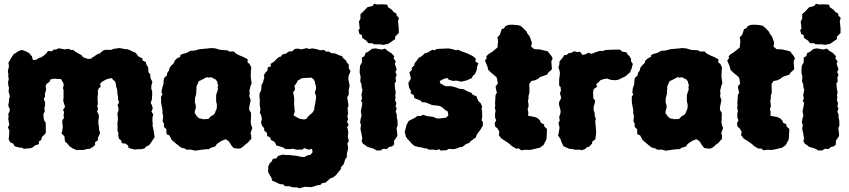

<svg xmlns="http://www.w3.org/2000/svg" viewBox="-20 -781 4539 1027"><path d="M156 -460 175 -462 188 -471 202 -475 217 -486 230 -498 236 -508 259 -507 265 -515 283 -517 294 -523 325 -517 348 -520 358 -514H372L385 -503L398 -496L417 -485L424 -475L450 -466H464L480 -477L501 -491L515 -496L530 -510L546 -515L560 -514L579 -515L584 -519L619 -524L636 -521L650 -518H662L678 -511L688 -506L707 -498L711 -491L722 -478L742 -469L741 -459L761 -448L762 -438L773 -419L774 -395L783 -384L785 -364L795 -342L790 -325L789 -309L794 -291V-272L792 -248L786 -230L793 -218L797 -200L790 -184L800 -169L796 -155L795 -134L797 -121L796 -110L800 -91L803 -75L807 -46L796 -31L785 -14L777 -4L763 2L753 13L735 17H721L701 19L681 14L668 10L665 -3L651 -13L632 -15L628 -30L617 -38L612 -57L614 -67L608 -84L609 -100L608 -123L611 -142L610 -155L608 -174L614 -192L613 -206L609 -219L617 -234L612 -247L611 -265L608 -282L606 -305L601 -318L600 -332L595 -346L584 -355L579 -363L564 -361L548 -356L535 -349L525 -343L515 -332L519 -318L507 -307L503 -293L504 -280L502 -264V-244L504 -223L500 -217L504 -197L499 -184L508 -168L509 -155L506 -134V-121L509 -105L510 -88L515 -71L513 -63L503 -42L505 -32L488 -19L489 -6L477 5L460 15L440 17L430 21H404L390 22L369 13L362 8L352 2L339 -15L328 -23L326 -37L325 -51L309 -68L313 -81L316 -106L313 -123L314 -139L322 -149L320 -166L323 -181L317 -193L328 -209L321 -232L318 -243L320 -258V-281V-299L317 -309L321 -329L317 -340L306 -358L288 -359L272 -360L251 -357L245 -344L228 -331L224 -318L227 -302L220 -279L221 -264L214 -252L221 -233V-217L217 -201L220 -186L212 -171L213 -155L216 -137L224 -126L225 -108V-86V-71L219 -62L204 -48L201 -33L188 -24V-10L167 -3L155 7L143 12L128 13L107 15L97 9H87L67 4L58 1L51 -12L33 -21L26 -38L28 -48L30 -82L22 -100L30 -113L27 -129L24 -144L26 -160L24 -170L32 -188V-198L24 -216L28 -237L29 -254L33 -266L29 -280L26 -291L28 -313L25 -322L23 -340L27 -360L24 -372L25 -385L22 -400L28 -427L25 -446L31 -455L39 -470L49 -484L53 -491L71 -502L79 -508L98 -514L119 -506L136 -497L151 -479Z M1084 17 1057 20 1024 25 1000 19 978 20 970 14 948 8 935 -2 919 -15 899 -32 886 -57 871 -63 870 -90 857 -102V-119L850 -133L853 -159L849 -176V-195L846 -209L842 -230L841 -263L849 -276L844 -287L847 -308L855 -334V-347L858 -364L872 -377L875 -392L884 -404L887 -418L895 -429L912 -446V-454L926 -468L944 -477L945 -487L962 -494L976 -497L1001 -510H1018L1049 -518L1083 -521L1111 -524L1133 -522L1156 -515L1163 -514L1180 -513L1196 -512L1207 -505L1230 -506L1243 -494L1263 -484L1280 -477L1305 -464L1304 -447L1315 -439L1324 -421L1322 -398L1321 -371L1324 -349L1326 -337L1320 -321L1314 -295L1316 -277L1313 -268L1321 -246L1313 -207V-193L1323 -177L1322 -140L1321 -126L1325 -107L1330 -97L1320 -69L1324 -56V-38L1314 -28L1306 -18L1290 -6L1278 5L1265 13L1253 14L1230 11L1220 0L1204 -25L1188 -36L1180 -34L1164 -27L1140 -11L1132 2L1107 10L1097 17ZM1067 -143 1077 -144H1086L1096 -146L1102 -153L1109 -160L1115 -163L1124 -168L1130 -177L1133 -186L1138 -197L1140 -206V-225L1137 -233L1136 -245V-260V-270L1138 -280L1141 -288L1144 -296L1146 -306L1144 -312L1147 -326L1143 -336L1142 -345L1132 -357L1120 -362L1111 -368L1097 -366L1085 -368L1074 -362L1065 -357L1053 -351L1044 -347L1039 -337L1035 -327L1031 -319V-305L1030 -296V-287L1029 -276L1026 -268L1023 -255V-243L1022 -234L1026 -223L1028 -209L1026 -199L1022 -186V-174L1027 -169L1031 -162L1035 -157L1043 -150L1049 -147L1060 -146Z M1568 221H1546L1527 215H1504L1495 205L1477 204L1448 190L1436 186L1431 168L1423 156L1414 138L1415 109L1423 92L1433 83L1440 68L1457 67L1468 53L1481 49L1491 46L1510 48H1524L1553 51L1569 53L1583 56L1584 57L1607 59L1628 49L1641 47L1652 33L1649 14L1633 20L1621 16L1608 11L1597 19L1567 20L1549 15H1543L1526 17L1506 16L1495 8L1473 1L1459 -2L1452 -16L1445 -25L1430 -31L1424 -47L1409 -53L1408 -70L1393 -83V-95L1382 -108L1376 -128L1381 -143L1377 -164L1370 -178L1373 -196L1369 -224L1370 -244L1368 -261V-280L1377 -298L1379 -327L1386 -338L1394 -368L1391 -376L1397 -389L1411 -405L1412 -420L1430 -427L1427 -439L1448 -453L1457 -463L1472 -476L1482 -478L1491 -490L1510 -494L1522 -504L1529 -506L1544 -507L1556 -519L1573 -521L1592 -517L1623 -524L1629 -519L1653 -522L1678 -517L1692 -512L1713 -514L1724 -505L1738 -506L1752 -497L1773 -495L1795 -485L1809 -481L1814 -472L1833 -455V-449L1846 -435L1845 -418L1855 -399L1845 -377L1843 -359L1848 -335L1850 -321L1845 -298L1846 -289L1845 -274L1837 -261L1842 -230L1844 -215L1839 -202L1841 -183L1842 -174L1838 -159L1842 -141L1836 -130L1845 -113L1837 -101L1841 -87L1843 -70L1840 -50L1846 -27L1838 -13L1841 1L1842 15L1836 37L1835 60L1827 70L1818 98L1805 112L1803 124L1796 132L1777 156L1760 169L1748 172L1737 182L1721 196L1702 199L1694 208L1676 210L1658 217L1642 220L1610 218L1582 226ZM1606 -142 1619 -145 1628 -158 1640 -169 1650 -177 1659 -190 1661 -198 1663 -214 1666 -227 1668 -241 1670 -253 1671 -264 1668 -275 1664 -286 1666 -294 1669 -300 1671 -310 1669 -324 1666 -332 1664 -345 1657 -357 1646 -366 1633 -365H1625L1613 -364L1599 -363L1590 -361L1581 -354L1573 -351L1568 -339L1562 -331L1555 -321L1557 -312L1558 -300L1552 -294L1548 -288L1550 -276L1552 -267L1554 -250L1553 -231V-219L1555 -208V-199L1557 -186L1554 -176L1550 -164L1562 -157L1569 -153L1582 -146L1593 -144Z M1980 -544 1971 -550H1950L1940 -563L1917 -579L1916 -593L1903 -599L1897 -619L1904 -628L1900 -666L1908 -681V-705L1927 -723L1946 -743L1972 -749L1982 -761L1997 -757L2026 -758L2051 -756L2056 -742L2077 -728L2085 -717L2100 -709L2102 -697L2114 -685L2109 -668L2113 -629V-605L2093 -584L2094 -572L2075 -559L2058 -547L2030 -541L2012 -544ZM2015 24H1994L1980 15L1944 4L1936 -3L1922 -12L1914 -27L1918 -39L1913 -69L1908 -92L1911 -113L1906 -127L1909 -144L1914 -164L1910 -185L1916 -216L1918 -231L1911 -242L1917 -255L1913 -273L1919 -301L1915 -311L1913 -331L1907 -346L1909 -370L1904 -392V-403L1906 -430L1916 -447V-473L1929 -480L1936 -499L1946 -502L1970 -520L1989 -522L2021 -516L2040 -521L2052 -510L2073 -497L2089 -480L2085 -470L2097 -452L2092 -440L2102 -410L2095 -397L2102 -379L2096 -367L2098 -345L2091 -335L2093 -307L2097 -287L2094 -272L2096 -257L2093 -247L2100 -228L2096 -213L2102 -201L2096 -184L2103 -166L2102 -154L2106 -138L2107 -110L2101 -96L2105 -67V-53L2088 -28V-8L2077 2L2062 5L2049 16L2029 15Z M2198 0 2182 -13 2173 -24 2160 -37 2151 -50 2145 -76 2150 -93 2154 -112 2167 -135 2190 -146 2201 -152 2214 -161 2228 -160 2244 -167 2263 -160 2298 -156 2312 -149 2325 -147 2345 -149 2367 -152 2378 -164 2375 -185 2362 -192 2349 -204 2335 -213 2321 -216 2291 -219 2275 -226 2254 -234H2237L2230 -243L2204 -253L2195 -259L2194 -271L2176 -283L2179 -294L2169 -310L2164 -337L2178 -361L2173 -380L2170 -394L2185 -409L2181 -416L2196 -432L2198 -443L2207 -454L2221 -473L2229 -476L2241 -485L2252 -496L2266 -499L2280 -508L2294 -515L2305 -512L2316 -519L2332 -520L2379 -522L2404 -517L2419 -512L2430 -515L2450 -506L2478 -496L2499 -486L2509 -481L2525 -468L2523 -451L2539 -443L2532 -424L2530 -407L2525 -394L2517 -380L2511 -378L2503 -363L2485 -355L2476 -351L2447 -344L2421 -350L2404 -348L2380 -355L2374 -363L2362 -362L2345 -355L2332 -347L2335 -335L2353 -325L2364 -320H2393L2420 -313L2438 -306L2459 -304L2488 -289L2501 -285L2509 -274L2529 -266L2532 -255L2539 -240L2551 -229L2559 -212L2556 -199L2559 -186V-154L2556 -137L2563 -129V-110L2549 -86L2531 -62L2525 -46L2516 -39L2496 -25L2491 -17L2472 -10L2453 5L2437 7L2418 15L2399 17L2382 15L2366 23L2335 24L2330 17L2312 22L2296 19L2275 20L2263 13L2249 12L2229 6L2225 7Z M2768 23 2755 13 2741 14 2717 0 2710 -7 2703 -13 2678 -30 2662 -40 2648 -58 2651 -76 2641 -94 2629 -104 2626 -121 2634 -138 2628 -152V-172L2631 -190L2627 -202L2629 -218L2628 -229L2630 -260L2631 -274L2638 -285L2633 -304L2631 -319L2643 -334L2639 -359L2635 -369L2605 -394L2591 -408L2589 -419L2585 -431L2574 -457L2584 -471L2581 -479L2591 -490L2613 -504L2626 -515L2641 -527L2644 -559L2641 -582L2654 -595L2664 -626L2676 -629L2683 -641L2700 -648L2721 -649L2747 -647L2764 -643L2776 -633L2796 -613L2802 -600L2810 -591L2816 -579L2825 -552L2821 -532L2838 -518L2865 -517L2892 -511L2911 -506L2916 -498L2930 -481L2936 -468L2929 -453L2931 -427L2932 -410L2914 -394L2906 -382L2892 -377L2869 -369L2859 -360L2843 -352L2834 -350L2822 -348L2811 -332L2812 -302V-284L2807 -269V-254L2804 -239L2807 -225V-210L2802 -198L2806 -181L2805 -162L2841 -155L2857 -148L2869 -136L2873 -124L2890 -116L2891 -105L2906 -91L2904 -51L2903 -36L2887 -5L2866 10L2858 11L2834 17L2814 21L2790 20Z M3056 20 3041 16 3024 15 3014 10 2994 1 2983 -22 2978 -38 2965 -56 2969 -73 2973 -99 2967 -123 2974 -136 2971 -156 2977 -171 2979 -187 2970 -223 2971 -236 2982 -257 2975 -283 2980 -294 2979 -315 2971 -323V-357L2974 -379L2975 -395L2967 -421L2972 -436L2973 -453L2987 -469L2998 -486L3010 -487L3023 -497L3035 -498L3051 -507L3069 -502L3082 -505L3096 -487L3116 -492L3126 -499L3145 -493L3166 -502L3189 -509L3204 -508L3220 -514H3228L3251 -515L3292 -516L3301 -512L3307 -505L3331 -501L3337 -490L3348 -479L3356 -465L3355 -454L3365 -439L3359 -416L3350 -394L3336 -382L3326 -373L3309 -365L3289 -355L3275 -352L3252 -353L3237 -357L3228 -361L3209 -358L3192 -352L3179 -339L3170 -332L3173 -316L3156 -305L3152 -287L3154 -254L3164 -243L3160 -225L3156 -212L3155 -190L3160 -181L3161 -162L3167 -145L3164 -134L3165 -120L3167 -100L3169 -72L3166 -47L3164 -35L3149 -25L3146 -12L3132 3L3117 8L3110 16L3090 23L3085 20Z M3602 17 3575 20 3542 25 3518 19 3496 20 3488 14 3466 8 3453 -2 3437 -15 3417 -32 3404 -57 3389 -63 3388 -90 3375 -102V-119L3368 -133L3371 -159L3367 -176V-195L3364 -209L3360 -230L3359 -263L3367 -276L3362 -287L3365 -308L3373 -334V-347L3376 -364L3390 -377L3393 -392L3402 -404L3405 -418L3413 -429L3430 -446V-454L3444 -468L3462 -477L3463 -487L3480 -494L3494 -497L3519 -510H3536L3567 -518L3601 -521L3629 -524L3651 -522L3674 -515L3681 -514L3698 -513L3714 -512L3725 -505L3748 -506L3761 -494L3781 -484L3798 -477L3823 -464L3822 -447L3833 -439L3842 -421L3840 -398L3839 -371L3842 -349L3844 -337L3838 -321L3832 -295L3834 -277L3831 -268L3839 -246L3831 -207V-193L3841 -177L3840 -140L3839 -126L3843 -107L3848 -97L3838 -69L3842 -56V-38L3832 -28L3824 -18L3808 -6L3796 5L3783 13L3771 14L3748 11L3738 0L3722 -25L3706 -36L3698 -34L3682 -27L3658 -11L3650 2L3625 10L3615 17ZM3585 -143 3595 -144H3604L3614 -146L3620 -153L3627 -160L3633 -163L3642 -168L3648 -177L3651 -186L3656 -197L3658 -206V-225L3655 -233L3654 -245V-260V-270L3656 -280L3659 -288L3662 -296L3664 -306L3662 -312L3665 -326L3661 -336L3660 -345L3650 -357L3638 -362L3629 -368L3615 -366L3603 -368L3592 -362L3583 -357L3571 -351L3562 -347L3557 -337L3553 -327L3549 -319V-305L3548 -296V-287L3547 -276L3544 -268L3541 -255V-243L3540 -234L3544 -223L3546 -209L3544 -199L3540 -186V-174L3545 -169L3549 -162L3553 -157L3561 -150L3567 -147L3578 -146Z M4064 23 4051 13 4037 14 4013 0 4006 -7 3999 -13 3974 -30 3958 -40 3944 -58 3947 -76 3937 -94 3925 -104 3922 -121 3930 -138 3924 -152V-172L3927 -190L3923 -202L3925 -218L3924 -229L3926 -260L3927 -274L3934 -285L3929 -304L3927 -319L3939 -334L3935 -359L3931 -369L3901 -394L3887 -408L3885 -419L3881 -431L3870 -457L3880 -471L3877 -479L3887 -490L3909 -504L3922 -515L3937 -527L3940 -559L3937 -582L3950 -595L3960 -626L3972 -629L3979 -641L3996 -648L4017 -649L4043 -647L4060 -643L4072 -633L4092 -613L4098 -600L4106 -591L4112 -579L4121 -552L4117 -532L4134 -518L4161 -517L4188 -511L4207 -506L4212 -498L4226 -481L4232 -468L4225 -453L4227 -427L4228 -410L4210 -394L4202 -382L4188 -377L4165 -369L4155 -360L4139 -352L4130 -350L4118 -348L4107 -332L4108 -302V-284L4103 -269V-254L4100 -239L4103 -225V-210L4098 -198L4102 -181L4101 -162L4137 -155L4153 -148L4165 -136L4169 -124L4186 -116L4187 -105L4202 -91L4200 -51L4199 -36L4183 -5L4162 10L4154 11L4130 17L4110 21L4086 20Z M4343 -544 4334 -550H4313L4303 -563L4280 -579L4279 -593L4266 -599L4260 -619L4267 -628L4263 -666L4271 -681V-705L4290 -723L4309 -743L4335 -749L4345 -761L4360 -757L4389 -758L4414 -756L4419 -742L4440 -728L4448 -717L4463 -709L4465 -697L4477 -685L4472 -668L4476 -629V-605L4456 -584L4457 -572L4438 -559L4421 -547L4393 -541L4375 -544ZM4378 24H4357L4343 15L4307 4L4299 -3L4285 -12L4277 -27L4281 -39L4276 -69L4271 -92L4274 -113L4269 -127L4272 -144L4277 -164L4273 -185L4279 -216L4281 -231L4274 -242L4280 -255L4276 -273L4282 -301L4278 -311L4276 -331L4270 -346L4272 -370L4267 -392V-403L4269 -430L4279 -447V-473L4292 -480L4299 -499L4309 -502L4333 -520L4352 -522L4384 -516L4403 -521L4415 -510L4436 -497L4452 -480L4448 -470L4460 -452L4455 -440L4465 -410L4458 -397L4465 -379L4459 -367L4461 -345L4454 -335L4456 -307L4460 -287L4457 -272L4459 -257L4456 -247L4463 -228L4459 -213L4465 -201L4459 -184L4466 -166L4465 -154L4469 -138L4470 -110L4464 -96L4468 -67V-53L4451 -28V-8L4440 2L4425 5L4412 16L4392 15Z"/></svg>

Font: Winky Rough ExtraBold
Style: Regular
Weight: 800
Designer: Simon Atzbach
Foundry: typofactur
Version: Version 1.206; ttfautohint (v1.8.4.7-5d5b)